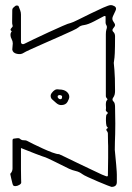

<svg xmlns="http://www.w3.org/2000/svg" viewBox="-20 -720 517 751"><path d="M416 11Q415 11 399.5 5Q384 -1 363 -10Q342 -19 324.5 -27Q307 -35 302 -39Q290 -48 276.5 -51Q263 -54 250 -60Q214 -78 195.5 -87Q177 -96 169.5 -99.5Q162 -103 158 -104.5Q154 -106 146 -108.5Q138 -111 119 -118.5Q100 -126 62 -141Q62 -85 62 -58Q62 -31 62.5 -21.5Q63 -12 63 -6Q63 -1 55 3.5Q47 8 40 8Q33 8 31 4Q29 0 28 -5Q27 -8 24 -21.5Q21 -35 20 -40Q29 -49 29 -61Q29 -87 29 -98.5Q29 -110 29 -116Q29 -122 29 -133.5Q29 -145 29 -171Q29 -178 36 -178Q41 -179 47.5 -179.5Q54 -180 57 -178Q64 -171 72.5 -171.5Q81 -172 88 -168Q95 -164 111.5 -156Q128 -148 147.5 -139Q167 -130 184.5 -123.5Q202 -117 211 -117Q212 -117 231.5 -107.5Q251 -98 279 -84.5Q307 -71 334.5 -58Q362 -45 379 -37Q385 -35 393 -31.5Q401 -28 402 -33Q403 -80 403 -103.5Q403 -127 403 -136Q403 -145 403 -149.5Q403 -154 402.5 -163.5Q402 -173 402 -198Q402 -203 396 -211Q395 -215 399.5 -217.5Q404 -220 399 -224Q396 -226 395 -237Q394 -248 394.5 -259Q395 -270 397 -272Q405 -278 399 -282Q393 -286 394 -291Q395 -296 394.5 -301Q394 -306 394 -310Q394 -324 398 -327.5Q402 -331 399 -334Q394 -339 394 -344.5Q394 -350 394 -355V-586Q394 -591 394.5 -596Q395 -601 396 -604Q400 -615 396.5 -620.5Q393 -626 393 -631Q393 -648 393 -654Q393 -660 385 -656Q372 -649 348 -636.5Q324 -624 309 -622Q294 -620 287 -613Q283 -609 261.5 -599Q240 -589 210.5 -576Q181 -563 151.5 -550Q122 -537 100 -527Q78 -517 72 -513Q62 -506 46 -509.5Q30 -513 28 -526Q28 -532 29 -538Q30 -544 30 -550Q30 -559 25.5 -567Q21 -575 21 -583Q21 -592 26 -597Q20 -602 21.5 -605.5Q23 -609 27 -613Q31 -617 29 -621Q27 -627 27.5 -638Q28 -649 28 -681Q28 -686 31.5 -689.5Q35 -693 39 -696Q42 -699 47 -698.5Q52 -698 53 -695Q56 -687 59 -679.5Q62 -672 62 -663Q62 -657 62 -641Q62 -625 62 -606.5Q62 -588 62 -573.5Q62 -559 62 -556Q62 -550 66.5 -548Q71 -546 76 -549Q88 -555 114 -567.5Q140 -580 170.5 -594Q201 -608 225 -618.5Q249 -629 256 -630Q264 -632 286 -643Q308 -654 334.5 -667Q361 -680 383.5 -690Q406 -700 413 -700Q421 -700 429 -695Q437 -689 432 -678.5Q427 -668 422 -657Q417 -646 422 -638Q430 -627 430 -622Q430 -617 422 -608Q417 -601 423.5 -595Q430 -589 430 -578Q430 -533 429 -512.5Q428 -492 426.5 -485Q425 -478 425 -474Q425 -473 427.5 -447Q430 -421 430 -364Q430 -357 428.5 -350.5Q427 -344 422 -337Q418 -331 422 -325Q427 -321 428.5 -315Q430 -309 430 -303Q431 -262 431 -236.5Q431 -211 430.5 -195Q430 -179 429.5 -165.5Q429 -152 429 -134Q433 -95 434.5 -75.5Q436 -56 436.5 -49Q437 -42 437 -37V-8Q437 11 416 11ZM219 -309Q209 -309 199.5 -317.5Q190 -326 182 -333Q174 -345 182 -356Q188 -364 194.5 -368Q201 -372 211 -370Q230 -370 240.5 -361.5Q251 -353 251 -341Q251 -334 244 -321.5Q237 -309 219 -309ZM216 -332Q221 -332 222 -336Q223 -340 223 -341Q223 -348 213 -348Q210 -349 206 -345Q205 -341 206 -339Q210 -332 216 -332Z"/></svg>

Font: Sankofa Display
Style: Regular
Weight: 400
Designer: Batsirai Madzonga
Foundry: Batsirai Madzonga
Version: Version 1.000; ttfautohint (v1.8.4.7-5d5b)